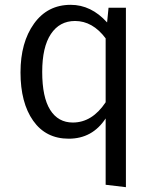

<svg xmlns="http://www.w3.org/2000/svg" viewBox="-20 -563 641 796"><path d="M430 -531H502V213L418 203V-72Q363 12 265 12Q170 12 117.5 -62.5Q65 -137 65 -263Q65 -387 121 -465Q177 -543 273 -543Q358 -543 424 -470ZM282 -55Q362 -55 418 -139V-404Q364 -476 291 -476Q227 -476 191 -422Q155 -368 155 -265Q155 -160 188 -107.5Q221 -55 282 -55Z"/></svg>

Font: Sedus Text
Style: Regular
Weight: 400
Designer: TypeMates
Foundry: TypeMates, Runge Thomsen GbR
Version: Version 4.202;PS 004.202;hotconv 1.0.88;makeotf.lib2.5.64775